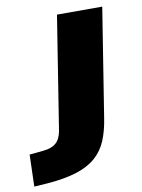

<svg xmlns="http://www.w3.org/2000/svg" viewBox="-191 -554 594 802"><g transform="rotate(-10 106.0 -152.5)"><path d="M-111 193 -107 58 -48 52Q-13 49 6 32.5Q25 16 31 -18L107 -498H299L226 -38Q218 15 201 55.5Q184 96 152.5 123.5Q121 151 71.5 167Q22 183 -52 189Z"/></g></svg>

Font: Nunito Sans 10pt SemiExpanded Black
Style: Italic
Weight: 900
Width: 6
Italic angle: -9°
Designer: Vernon Adams
Foundry: Vernon Adams
Version: Version 3.101;gftools[0.9.27]